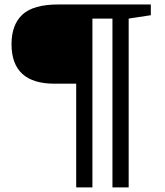

<svg xmlns="http://www.w3.org/2000/svg" viewBox="-20 -727 736 858"><path d="M393 110.5H320.5V-353H223.5Q31.5 -353 31.5 -529.5Q31.5 -616.5 80.2 -661.8Q129 -707 241 -707H654V-659L555 -644V110.5H482.5V-644H393Z"/></svg>

Font: Newsreader Caption Medium
Style: Regular
Weight: 500
Designer: Hugues Gentile
Foundry: Production Type
Version: Version 1.001